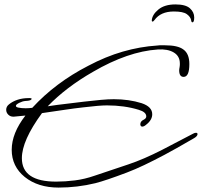

<svg xmlns="http://www.w3.org/2000/svg" viewBox="-20 -756 914 869"><path d="M245 93Q152 93 92 45Q33 -3 33 -78Q33 -153 95 -233L43 -228Q28 -227 18 -236.5Q8 -246 8 -259Q8 -274 21 -284Q37 -297 59.5 -304.5Q82 -312 110 -312H115Q123 -312 123 -309Q123 -300 95 -299Q82 -298 67 -290.5Q52 -283 52 -277Q52 -271 63 -269Q77 -266 96 -266Q103 -266 110.5 -266.5Q118 -267 126 -268Q231 -382 379 -458Q458 -500 536 -522.5Q614 -545 692 -550Q697 -551 702 -551Q707 -551 711 -551H727Q785 -551 810 -532Q837 -513 837 -466Q837 -408 811 -408Q791 -408 791 -438Q791 -440 791.5 -444Q792 -448 793 -453Q794 -458 794 -462Q794 -466 794 -469Q794 -502 766.5 -518.5Q739 -535 694 -532Q559 -523 401 -431Q279 -361 196 -275Q201 -277 361 -296Q404 -301 437 -304Q470 -307 495 -307Q564 -307 621 -289Q669 -273 669 -239Q669 -213 642 -192Q632 -183 624 -183Q616 -183 615 -193Q615 -207 630 -214Q642 -220 642 -229Q642 -249 608 -259Q543 -279 464 -279Q430 -279 356 -270Q319 -266 272.5 -259Q226 -252 170 -244Q79 -120 79 -40Q79 66 234 66Q275 66 319 60.5Q363 55 409 39L561 -12Q630 -35 714 -78L854 -151Q861 -155 867 -155Q874 -155 874 -149Q874 -140 859 -131Q814 -105 780.5 -86Q747 -67 724 -55Q675 -29 633 -9Q591 11 554 25Q459 61 412 73Q330 93 245 93ZM774 -736Q820 -736 839.5 -718.5Q859 -701 859 -677Q859 -655 851 -655Q846 -655 845 -665Q842 -680 825.5 -692Q809 -704 767 -704Q707 -704 679 -665Q673 -657 669.5 -658.5Q666 -660 667 -664Q669 -690 697 -713Q725 -736 774 -736Z"/></svg>

Font: Whisper
Style: Regular
Weight: 400
Designer: Robert E. Leuschke
Foundry: Robert E. Leuschke
Version: Version 1.010; ttfautohint (v1.8.4.7-5d5b)